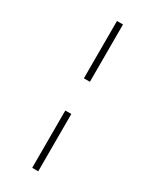

<svg xmlns="http://www.w3.org/2000/svg" viewBox="-217 -715 781 966"><g transform="rotate(30 173.0 -231.5)"><path d="M156 -325V-658H191V-325ZM156 195V-138H191V195Z"/></g></svg>

Font: EauTestSC Light
Style: Regular
Weight: 300
Designer: Christian Thalmann (Catharsis Fonts)
Version: Version 0.001;PS 000.001;hotconv 1.0.88;makeotf.lib2.5.64775